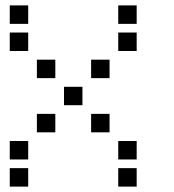

<svg xmlns="http://www.w3.org/2000/svg" viewBox="-20 -704 640 708"><path d="M17 -684Q16 -684 16 -684Q16 -684 16 -683V-617Q16 -616 16 -616Q16 -616 17 -616H83Q84 -616 84 -616Q84 -616 84 -617V-683Q84 -684 84 -684Q84 -684 83 -684ZM417 -684Q416 -684 416 -684Q416 -684 416 -683V-617Q416 -616 416 -616Q416 -616 417 -616H483Q484 -616 484 -616Q484 -616 484 -617V-683Q484 -684 484 -684Q484 -684 483 -684ZM17 -584Q16 -584 16 -584Q16 -584 16 -583V-517Q16 -516 16 -516Q16 -516 17 -516H83Q84 -516 84 -516Q84 -516 84 -517V-583Q84 -584 84 -584Q84 -584 83 -584ZM417 -584Q416 -584 416 -584Q416 -584 416 -583V-517Q416 -516 416 -516Q416 -516 417 -516H483Q484 -516 484 -516Q484 -516 484 -517V-583Q484 -584 484 -584Q484 -584 483 -584ZM117 -484Q116 -484 116 -484Q116 -484 116 -483V-417Q116 -416 116 -416Q116 -416 117 -416H183Q184 -416 184 -416Q184 -416 184 -417V-483Q184 -484 184 -484Q184 -484 183 -484ZM317 -484Q316 -484 316 -484Q316 -484 316 -483V-417Q316 -416 316 -416Q316 -416 317 -416H383Q384 -416 384 -416Q384 -416 384 -417V-483Q384 -484 384 -484Q384 -484 383 -484ZM217 -384Q216 -384 216 -384Q216 -384 216 -383V-317Q216 -316 216 -316Q216 -316 217 -316H283Q284 -316 284 -316Q284 -316 284 -317V-383Q284 -384 284 -384Q284 -384 283 -384ZM117 -284Q116 -284 116 -284Q116 -284 116 -283V-217Q116 -216 116 -216Q116 -216 117 -216H183Q184 -216 184 -216Q184 -216 184 -217V-283Q184 -284 184 -284Q184 -284 183 -284ZM317 -284Q316 -284 316 -284Q316 -284 316 -283V-217Q316 -216 316 -216Q316 -216 317 -216H383Q384 -216 384 -216Q384 -216 384 -217V-283Q384 -284 384 -284Q384 -284 383 -284ZM17 -184Q16 -184 16 -184Q16 -184 16 -183V-117Q16 -116 16 -116Q16 -116 17 -116H83Q84 -116 84 -116Q84 -116 84 -117V-183Q84 -184 84 -184Q84 -184 83 -184ZM417 -184Q416 -184 416 -184Q416 -184 416 -183V-117Q416 -116 416 -116Q416 -116 417 -116H483Q484 -116 484 -116Q484 -116 484 -117V-183Q484 -184 484 -184Q484 -184 483 -184ZM17 -84Q16 -84 16 -84Q16 -84 16 -83V-17Q16 -16 16 -16Q16 -16 17 -16H83Q84 -16 84 -16Q84 -16 84 -17V-83Q84 -84 84 -84Q84 -84 83 -84ZM417 -84Q416 -84 416 -84Q416 -84 416 -83V-17Q416 -16 416 -16Q416 -16 417 -16H483Q484 -16 484 -16Q484 -16 484 -17V-83Q484 -84 484 -84Q484 -84 483 -84Z"/></svg>

Font: Doto SemiBold
Style: Regular
Weight: 600
Monospace: yes
Version: Version 1.000